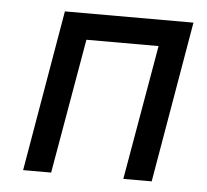

<svg xmlns="http://www.w3.org/2000/svg" viewBox="-41 -503 590 546"><g transform="rotate(5 254.5 -230.0)"><path d="M490 -460H123L44 0H124L191 -385H397L330 0H411Z"/></g></svg>

Font: Jost
Style: Italic
Weight: 400
Italic angle: -5°
Version: Version 3.710